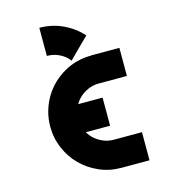

<svg xmlns="http://www.w3.org/2000/svg" viewBox="-154 -1257 1258 1385"><g transform="rotate(-15 474.5 -564.5)"><path d="M579.1 -524.4Q579.1 -455.1 579.1 -314.5Q466.8 -314.5 242.2 -314.5Q242.2 -384.8 242.2 -524.4Q354.5 -524.4 579.1 -524.4ZM789.1 0Q718.8 0 579.1 0Q579.1 -70.3 579.1 -210Q649.4 -210 789.1 -210Q789.1 -139.6 789.1 0ZM789.1 -629.9Q718.8 -629.9 579.1 -629.9Q579.1 -699.2 579.1 -839.8Q649.4 -839.8 789.1 -839.8Q789.1 -769.5 789.1 -629.9ZM370.1 -419.9Q370.1 -376 385.7 -337.9Q402.3 -299.8 430.7 -271.5Q460 -243.2 498 -226.6Q536.1 -210 579.1 -210Q579.1 -140.6 579.1 0Q492.2 0 416 -33.2Q339.8 -66.4 283.2 -123Q225.6 -179.7 193.4 -256.8Q160.2 -333 160.2 -419.9Q212.9 -419.9 264.6 -419.9Q317.4 -419.9 370.1 -419.9ZM579.1 -629.9Q536.1 -629.9 498 -613.3Q460 -596.7 430.7 -568.4Q402.3 -540 385.7 -501Q370.1 -462.9 370.1 -419.9Q299.8 -419.9 160.2 -419.9Q160.2 -480.5 176.8 -537.1Q193.4 -592.8 222.7 -640.6Q278.3 -730.5 373 -785.2Q466.8 -838.9 579.1 -838.9Q579.1 -787.1 579.1 -734.4Q579.1 -681.6 579.1 -629.9ZM432.6 -839.8Q428.7 -844.7 424.8 -848.6Q420.9 -853.5 417 -858.4Q388.7 -886.7 349.6 -903.3Q311.5 -918.9 268.6 -918.9Q268.6 -989.3 268.6 -1128.9Q362.3 -1128.9 443.4 -1090.8Q524.4 -1052.7 582 -988.3Q544.9 -951.2 506.8 -914.1Q469.7 -877 432.6 -839.8Z"/></g></svg>

Font: CornerV20
Style: Regular
Weight: 400
Designer: Olivier Tavernier
Version: Version 20